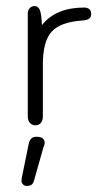

<svg xmlns="http://www.w3.org/2000/svg" viewBox="-20 -407 328 636"><path d="M119 -324Q117 -365 111 -376Q105 -387 95 -387Q85 -387 78.5 -380Q72 -373 72 -362V-22Q72 -8 79 0Q86 8 97 8Q109 8 115.5 0Q122 -8 122 -22V-193Q122 -270 151 -302Q180 -334 252 -339Q267 -340 274.5 -344.5Q282 -349 282 -361Q282 -371 276 -376.5Q270 -382 259 -382Q165 -382 119 -324ZM75 70 52 183Q52 185 51.5 187.5Q51 190 51 192Q51 199 56.5 204Q62 209 68 209Q79 209 84.5 205Q90 201 93 190L125 77Q127 74 127.5 71Q128 68 128 66Q128 57 121.5 51.5Q115 46 101 46Q90 46 84 51.5Q78 57 75 70Z"/></svg>

Font: Beiruti Light
Style: Regular
Weight: 300
Designer: Arlette Boutros
Foundry: Boutros
Version: Version 1.41